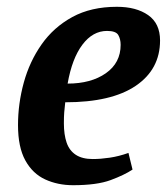

<svg xmlns="http://www.w3.org/2000/svg" viewBox="-20 -535 491 565"><path d="M195 10Q150 10 113 -7Q76 -24 54.5 -63Q33 -102 33 -167Q33 -230 50 -292Q67 -354 102.5 -404.5Q138 -455 193 -485Q248 -515 324 -515Q381 -515 416 -490.5Q451 -466 451 -416Q451 -331 379.5 -282.5Q308 -234 172 -234Q170 -217 169 -204.5Q168 -192 168 -172Q168 -139 176 -115.5Q184 -92 203 -79.5Q222 -67 253 -67Q276 -67 303 -71Q330 -75 358 -85L370 -36Q346 -20 305.5 -5Q265 10 195 10ZM179 -289Q248 -289 291.5 -319.5Q335 -350 335 -403Q335 -420 328 -432Q321 -444 295 -444Q253 -444 222.5 -403.5Q192 -363 179 -289Z"/></svg>

Font: Manuale
Style: Bold Italic
Weight: 700
Italic angle: -11°
Version: Version 1.002